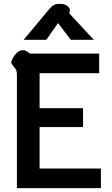

<svg xmlns="http://www.w3.org/2000/svg" viewBox="-20 -979 583 999"><path d="M68 -587Q68 -607 62.5 -617.5Q57 -628 48 -637Q42 -644 39.5 -648.5Q37 -653 40 -661Q47 -682 63.5 -700Q80 -718 99 -718Q117 -718 135 -700H496V-598H186V-416H412V-318H186V-102H505V0H68ZM234 -929Q248 -946 259.5 -952.5Q271 -959 290 -959Q316 -959 330 -948.5Q344 -938 344 -924Q344 -921 342 -915L340 -910L468 -772H348L282 -859L221 -772H103Z"/></svg>

Font: Niramit SemiBold
Style: Regular
Weight: 600
Designer: Katatrad Aksorn Co.,Ltd.
Foundry: Cadson Demak Co.,Ltd.
Version: Version 1.001; ttfautohint (v1.6)